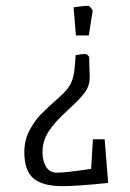

<svg xmlns="http://www.w3.org/2000/svg" viewBox="-20 -462 442 655"><path d="M239 -341 231 -437Q261 -442 282 -442Q285 -442 291 -434Q297 -426 296 -424L283 -341ZM349 162Q244 173 194 173Q125 173 94 146.5Q63 120 63 57Q63 16 80.5 -17Q98 -50 119 -71.5Q140 -93 185 -133Q207 -153 217 -169Q227 -185 231.5 -208Q236 -231 238 -274Q260 -278 273 -278Q276 -277 280 -273Q284 -269 284 -268L286 -203Q287 -170 269 -146Q251 -122 210 -85Q166 -45 145.5 -13Q125 19 125 57Q125 86 137 106.5Q149 127 174 127Q206 127 291 114L297 13H337Z"/></svg>

Font: Grenze Light
Style: Regular
Weight: 300
Designer: Renata Polastri
Foundry: Omnibus-Type
Version: Version 1.002; ttfautohint (v1.8)